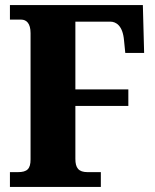

<svg xmlns="http://www.w3.org/2000/svg" viewBox="-20 -734 610 754"><path d="M19 0H376V-58H324C288 -58 276 -75 276 -110V-318H484V-383H276V-649H413C436 -649 462 -633 467 -576L472 -526H546L541 -714H19V-657H63C84 -657 100 -642 100 -604V-108C100 -71 87 -58 50 -58H19Z"/></svg>

Font: Noto Serif Devanagari Condensed Black
Style: Regular
Weight: 900
Width: 3
Designer: Universal Thirst, Indian Type Foundry and the Monotype Design Team
Foundry: Monotype Imaging Inc.
Version: Version 2.004